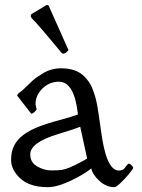

<svg xmlns="http://www.w3.org/2000/svg" viewBox="-20 -754 578 784"><path d="M178.7 -731 257.3 -554.7Q260.7 -549.8 257.8 -546.9Q240.2 -527.8 230.5 -539.1Q137.7 -651.9 108.4 -681.2Q103 -688.5 108.4 -696.3L166 -731Q172.4 -736.3 178.7 -731ZM103.5 -123.5Q103.5 -90.8 131.8 -74.5Q160.2 -58.1 189.5 -58.1Q218.8 -58.1 233.2 -60.5Q247.6 -63 262.7 -69.3Q291 -81.1 313 -93.8Q313 -93.8 335.9 -106.4L307.6 -236.3Q290 -229.5 264.2 -221.2L217.3 -206.5Q103.5 -172.4 103.5 -123.5ZM298.3 -286.6Q283.7 -420.4 220.7 -420.4Q182.1 -420.4 153.6 -392.8Q125 -365.2 125 -328.1L129.4 -308.1Q129.4 -304.2 119.9 -295.9Q110.4 -287.6 106.9 -290.5L50.3 -363.3Q50.3 -369.6 61.3 -377.4Q72.3 -385.3 80.1 -393.1L91.8 -404.3Q117.2 -429.7 127.4 -436.5L151.4 -452.1Q186.5 -475.1 229.5 -475.1Q292.5 -475.1 325.2 -440.9Q347.7 -417.5 356.4 -394.8Q365.2 -372.1 369.1 -357.9Q377.4 -327.6 382.8 -287.6L388.2 -250Q391.1 -227.5 394.3 -208Q397.5 -188.5 398.4 -181.4Q399.4 -174.3 403.3 -156.5Q407.2 -138.7 410.6 -127Q420.9 -92.3 434.6 -75Q448.2 -57.6 465.1 -57.6Q481.9 -57.6 488.8 -67.4Q501.5 -85.9 507.3 -85.9Q510.3 -85.9 517.1 -79.1Q523.9 -72.3 523.9 -68.8Q523.9 -65.4 508.5 -46.1Q493.2 -26.9 473.9 -8.3Q454.6 10.3 446.3 10.3Q415 10.3 387 -14.4Q358.9 -39.1 352.5 -66.4Q336.4 -51.8 297.9 -30.8Q221.7 10.3 175.8 10.3Q129.9 10.3 98.4 -2.9Q66.9 -16.1 46.1 -43.5Q25.4 -70.8 25.4 -100.6Q25.4 -130.4 33.7 -150.4Q42 -170.4 55.2 -184.8Q68.4 -199.2 87.9 -211.7Q107.4 -224.1 127.4 -232.4Q169.4 -249.5 220.5 -262.9Q271.5 -276.4 298.3 -286.6Z"/></svg>

Font: Della Respira
Style: Regular
Weight: 500
Version: Version 0.201